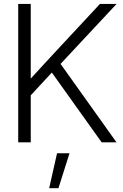

<svg xmlns="http://www.w3.org/2000/svg" viewBox="-20 -748 645 1009"><path d="M75.7 0V-727.5H141.6V-335Q175.3 -372.1 208.5 -408Q241.7 -443.8 276.9 -481.9L505.4 -727.5H592.8L298.3 -412.1L592.3 0H514.2L252.4 -366.7L141.6 -247.1V0ZM238.3 241.2 279.8 57.6H345.2L287.1 241.2Z"/></svg>

Font: Inter Display Light
Style: Regular
Weight: 300
Designer: Rasmus Andersson
Foundry: rsms
Version: Version 4.000;git-a52131595